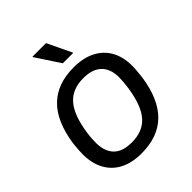

<svg xmlns="http://www.w3.org/2000/svg" viewBox="-207 -840 969 969"><g transform="rotate(-45 278.0 -355.5)"><path d="M236 12Q168 12 120.5 -12.5Q73 -37 47.5 -83.5Q22 -130 22 -196Q22 -212 23.5 -230Q25 -248 27 -269Q47 -405 115 -471.5Q183 -538 300 -538Q368 -538 416 -513.5Q464 -489 489.5 -443.5Q515 -398 515 -333Q515 -316 513 -298Q511 -280 509 -257Q489 -121 421 -54.5Q353 12 236 12ZM240 -62Q319 -62 362 -111Q405 -160 421 -269Q424 -290 425.5 -309Q427 -328 427 -343Q426 -402 393 -433.5Q360 -465 296 -465Q217 -465 174 -415.5Q131 -366 115 -257Q112 -236 111 -217Q110 -198 110 -183Q112 -124 144 -93Q176 -62 240 -62ZM276 -591 191 -720 192 -723H288L351 -591Z"/></g></svg>

Font: Archivo VF Beta
Style: Italic
Weight: 400
Italic angle: -10°
Designer: Hector Gatti
Foundry: Omnibus-Type
Version: Version 1.002